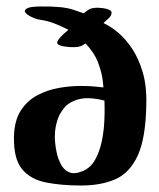

<svg xmlns="http://www.w3.org/2000/svg" viewBox="-20 -572 489 592"><path d="M299 -501Q299 -501 313 -493.5Q327 -486 347 -469Q367 -452 387 -422.5Q407 -393 420 -349.5Q433 -306 431 -246Q429 -145 404.5 -92Q380 -39 336 -19.5Q292 0 230 0Q169 0 121.5 -9.5Q74 -19 48 -50.5Q22 -82 23 -149Q24 -200 44 -231Q64 -262 95.5 -278.5Q127 -295 162 -301Q197 -307 228.5 -307Q260 -307 279.5 -304.5Q299 -302 299 -303Q299 -304 296.5 -325.5Q294 -347 283 -377.5Q272 -408 244 -438Q244 -438 233 -431.5Q222 -425 193 -427Q154 -430 156.5 -442Q159 -454 191 -480Q191 -480 178 -486.5Q165 -493 145.5 -500.5Q126 -508 104 -511Q91 -513 77.5 -519.5Q64 -526 58.5 -533Q53 -540 63 -546Q73 -552 106 -552Q174 -553 206 -542Q238 -531 238 -531Q238 -531 251.5 -541Q265 -551 297 -547Q323 -543 324 -534Q325 -525 315 -515.5Q305 -506 299 -501ZM302 -262Q253 -274 223 -266Q193 -258 177.5 -239Q162 -220 156 -198.5Q150 -177 149.5 -161.5Q149 -146 149 -146Q149 -146 150 -132.5Q151 -119 155 -100.5Q159 -82 168 -65Q177 -48 193 -41Q209 -34 234 -44Q259 -54 273 -79Q287 -104 293.5 -135Q300 -166 301.5 -195Q303 -224 302.5 -243Q302 -262 302 -262Z"/></svg>

Font: Nerko One
Style: Regular
Weight: 400
Designer: Nermin Kahrimanovic
Foundry: Nermin Kahrimanovic
Version: Version 1.101